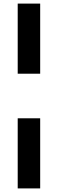

<svg xmlns="http://www.w3.org/2000/svg" viewBox="-20 -828 322 1068"><path d="M78.5 -418V-808H203.5V-418ZM78.5 220V-170H203.5V220Z"/></svg>

Font: Encode Sans SemiExpanded SemiExpanded SemiBold
Style: Regular
Weight: 600
Width: 6
Designer: Multiple Designers
Foundry: Impallari Type
Version: Version 3.000; ttfautohint (v1.8.3) -l 8 -r 50 -G 200 -x 14 